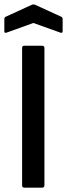

<svg xmlns="http://www.w3.org/2000/svg" viewBox="-29 -866 309 886"><path d="M83 0Q73 0 73 -11V-644Q73 -655 83 -655H165Q176 -655 176 -644V-11Q176 0 165 0ZM3 -716Q-9 -711 -9 -722V-778Q-9 -786 -2 -789L118 -844Q125 -847 133 -844L253 -789Q260 -786 260 -778V-722Q260 -711 248 -716L125 -760Z"/></svg>

Font: Sofia Sans Extra Cond
Style: Bold
Weight: 700
Width: 1
Designer: Botio Nikoltchev, Ani Petrova
Foundry: lettersoup
Version: Version 4.100; ttfautohint (v1.8.3)